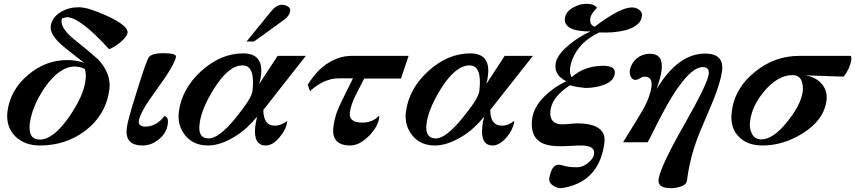

<svg xmlns="http://www.w3.org/2000/svg" viewBox="-20 -747 4485 1007"><path d="M649 -575Q646 -554 611 -525Q577 -497 552 -489Q400 -657 329 -657L305 -650L303 -641Q298 -599 367 -542Q427 -494 458.5 -467Q490 -440 496 -434Q563 -361 554 -280Q537 -146 428 -62Q326 16 189 16Q109 16 60 -32Q10 -82 19 -162Q34 -275 126 -353Q218 -432 332 -432Q376 -432 421 -418Q394 -440 366.5 -460.5Q339 -481 313 -503Q241 -563 246 -609Q252 -657 301 -685Q341 -709 393 -709Q419 -709 455.5 -697.5Q492 -686 543 -663Q653 -612 649 -575ZM428 -324Q434 -363 424 -386Q398 -398 372 -398Q291 -398 213 -285Q148 -189 136 -97Q127 -15 189 -15Q260 -15 344 -136Q419 -246 428 -324Z M860 -97Q854 -49 814 -17Q775 16 727 16Q633 16 645 -77Q647 -94 660 -142.5Q673 -191 699 -272Q750 -438 763 -450Q781 -468 836 -468Q904 -468 903 -450Q897 -408 805 -282Q714 -159 708 -113Q705 -83 743 -83Q800 -83 842 -138Q865 -135 860 -97Z M1502 -690Q1499 -665 1471 -644L1312 -529H1273L1399 -684Q1429 -722 1458 -722Q1474 -722 1489 -713.5Q1504 -705 1502 -690ZM1584 -454 1361 -170Q1362 -88 1421 -88Q1455 -88 1487 -113L1486 -108Q1481 -68 1447 -28Q1411 16 1374 16Q1307 16 1319 -87Q1322 -103 1328 -135Q1302 -103 1273.5 -77Q1245 -51 1212 -31Q1136 16 1071 16Q996 16 953 -35Q909 -88 918 -160Q933 -280 1034 -373Q1137 -467 1255 -467Q1363 -467 1349 -351Q1346 -330 1340 -307L1436 -454ZM1304 -269Q1320 -404 1252 -404Q1179 -404 1104 -284Q1036 -177 1027 -98Q1016 -21 1075 -21Q1129 -21 1218 -131Q1300 -232 1304 -269Z M2123 -454 2083 -335H1890L1845 -247Q1831 -219 1824 -196.5Q1817 -174 1815 -158Q1807 -104 1881 -104Q1935 -104 1969 -141V-131Q1963 -82 1914 -33Q1865 16 1817 16Q1715 16 1729 -85Q1732 -111 1741.5 -142.5Q1751 -174 1770 -212L1831 -336H1756Q1679 -336 1606 -269L1594 -302Q1635 -370 1691 -410Q1756 -454 1824 -454Z M2775 -454 2551 -170Q2552 -88 2612 -88Q2646 -88 2677 -113V-108Q2671 -68 2638 -28Q2600 16 2564 16Q2498 16 2510 -87Q2511 -103 2519 -135Q2493 -103 2464.5 -77Q2436 -51 2403 -31Q2326 16 2261 16Q2186 16 2144 -35Q2100 -88 2109 -160Q2124 -280 2225 -373Q2328 -467 2446 -467Q2554 -467 2539 -351Q2538 -340 2536 -329Q2534 -318 2531 -307L2627 -454ZM2494 -269Q2510 -404 2443 -404Q2370 -404 2294 -284Q2228 -179 2217 -98Q2208 -21 2266 -21Q2319 -21 2408 -131Q2489 -230 2494 -269Z M3347 -667Q3345 -611 3258 -588Q3196 -573 3123 -577Q3016 -526 2982 -435Q2977 -423 2974.5 -412.5Q2972 -402 2970 -392Q2967 -362 2978 -342Q3045 -402 3145 -402Q3212 -402 3204 -358Q3198 -321 3147 -302Q3129 -295 3107.5 -291Q3086 -287 3063 -286Q3055 -285 3043 -286.5Q3031 -288 3014 -290Q2978 -296 2970 -300Q2869 -236 2866 -156Q2865 -95 2929 -95Q2936 -95 2945 -95.5Q2954 -96 2967 -97Q2992 -100 3005 -100Q3163 -100 3150 2Q3123 208 2930 239Q2906 243 2882 227Q2857 211 2861 186Q2874 117 2909 117Q2919 117 2928 120Q2967 132 3012 130Q3039 129 3067 105Q3095 82 3096 56Q3099 16 3025 16Q3018 16 3005.5 16.5Q2993 17 2975 18Q2957 19 2943 19.5Q2929 20 2919 20Q2845 20 2811 -4Q2763 -36 2770 -116Q2776 -182 2835 -241Q2883 -289 2950 -321Q2886 -352 2894 -411Q2898 -457 2966 -513Q3018 -556 3077 -582Q2934 -582 2943 -652Q2947 -686 2987 -708Q3021 -727 3055 -727Q3097 -727 3111 -706Q3079 -673 3076 -652Q3071 -616 3099 -607Q3233 -708 3294 -708Q3316 -708 3332 -696Q3348 -684 3347 -667Z M3767 -374Q3759 -315 3719 -216Q3682 -128 3662.5 -82.5Q3643 -37 3641 -30Q3618 30 3604 87Q3590 144 3583 200Q3580 222 3549 232Q3522 240 3499 240Q3428 240 3434 194Q3443 128 3566 -88Q3691 -308 3697 -357Q3702 -395 3666 -395Q3618 -395 3555 -313Q3506 -251 3450 -143Q3431 -108 3413.5 -72Q3396 -36 3377 -1H3248L3337 -146Q3366 -193 3380 -230Q3394 -267 3397 -295Q3403 -345 3359 -345Q3351 -345 3336.5 -336.5Q3322 -328 3313 -328Q3297 -328 3288 -345Q3282 -359 3283 -376Q3286 -395 3295.5 -411.5Q3305 -428 3319 -440Q3333 -452 3351 -458.5Q3369 -465 3389 -465Q3460 -465 3450 -380Q3448 -362 3441.5 -337Q3435 -312 3424 -280Q3536 -466 3678 -466Q3779 -466 3767 -374Z M4445 -434Q4444 -423 4440 -411.5Q4436 -400 4431 -387Q4424 -373 4417.5 -362.5Q4411 -352 4403 -345L4204 -352Q4257 -343 4287 -310Q4321 -273 4315 -222Q4303 -118 4189 -47Q4088 16 3979 16Q3898 16 3853 -32Q3807 -81 3818 -161Q3833 -286 3942 -372Q4043 -454 4173 -454H4443Q4446 -445 4445 -434ZM4190 -266Q4194 -298 4183 -325Q4171 -353 4136 -353Q4060 -353 3988 -268Q3923 -191 3914 -110Q3909 -75 3923 -47Q3938 -16 3973 -16Q4036 -16 4111 -111Q4181 -199 4190 -266Z"/></svg>

Font: DG Didot
Style: Bold Italic
Weight: 700
Designer: David Gatwood, Takis Katsoulidis, and George D. Matthiopoulos
Foundry: David Gatwood
Version: Version 1.0